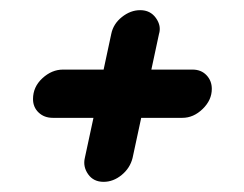

<svg xmlns="http://www.w3.org/2000/svg" viewBox="-20 -434 480 378"><path d="M184 -76Q164 -76 153.5 -91Q143 -106 147 -123L164 -202H84Q67 -202 56 -212.5Q45 -223 45 -239Q45 -263 63.5 -280Q82 -297 104 -297H184L199 -367Q203 -387 220 -400.5Q237 -414 256 -414Q276 -414 287 -398.5Q298 -383 293 -367L278 -297H359Q376 -297 386.5 -286Q397 -275 397 -259Q397 -237 379 -219.5Q361 -202 339 -202H258L241 -123Q236 -103 219.5 -89.5Q203 -76 184 -76Z"/></svg>

Font: Comic Neue
Style: Bold Italic
Weight: 700
Italic angle: -12°
Designer: Craig Rozynski
Foundry: Craig Rozynski
Version: Version 2.003